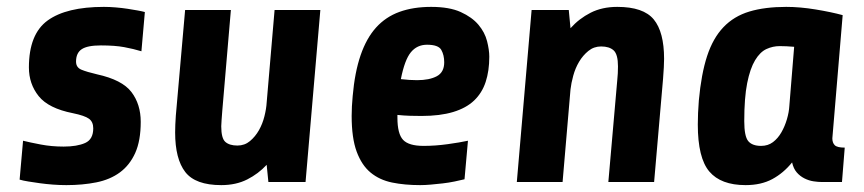

<svg xmlns="http://www.w3.org/2000/svg" viewBox="-20 -529 2512 558"><path d="M389 -175Q389 -120 373 -84.5Q357 -49 328.5 -28Q300 -7 260 1Q220 9 173 9Q154 9 134 7.5Q114 6 96 3.5Q78 1 62.5 -1.5Q47 -4 37 -7L47 -120Q67 -115 98.5 -109Q130 -103 165 -103Q204 -103 227.5 -113.5Q251 -124 251 -156Q251 -175 238.5 -184Q226 -193 192 -200Q121 -214 92.5 -249.5Q64 -285 64 -333Q64 -430 118.5 -469.5Q173 -509 282 -509Q298 -509 316 -507.5Q334 -506 350.5 -503.5Q367 -501 380.5 -498.5Q394 -496 401 -494L391 -380Q368 -387 341 -392Q314 -397 273 -397Q234 -397 217.5 -386Q201 -375 201 -350Q201 -333 216.5 -326.5Q232 -320 262 -313Q335 -297 362 -261.5Q389 -226 389 -175Z M651 -500 626 -207Q625 -193 624 -180.5Q623 -168 623 -162Q623 -127 635 -116.5Q647 -106 670 -106Q691 -106 706.5 -119Q722 -132 732.5 -150.5Q743 -169 748.5 -191Q754 -213 755 -231L778 -500H911L868 0H760L755 -50Q731 -24 698.5 -7.5Q666 9 623 9Q548 9 518.5 -29Q489 -67 489 -144Q489 -155 489.5 -167Q490 -179 491 -193L518 -500Z M1402 -364Q1402 -323 1391.5 -291Q1381 -259 1358 -237Q1335 -215 1297 -203.5Q1259 -192 1205 -192Q1189 -192 1171.5 -192.5Q1154 -193 1135 -195V-187Q1135 -140 1151.5 -122.5Q1168 -105 1211 -105Q1245 -105 1281 -110Q1317 -115 1340 -120L1330 -8Q1318 -5 1301 -1.5Q1284 2 1266.5 4Q1249 6 1232 7.5Q1215 9 1201 9Q1156 9 1119.5 1.5Q1083 -6 1057 -27.5Q1031 -49 1016.5 -88.5Q1002 -128 1002 -192Q1002 -219 1005 -250Q1011 -319 1028 -368.5Q1045 -418 1073 -449Q1101 -480 1141 -494.5Q1181 -509 1233 -509Q1286 -509 1319 -494Q1352 -479 1370.5 -457Q1389 -435 1395.5 -409.5Q1402 -384 1402 -364ZM1221 -399Q1192 -399 1174 -377Q1156 -355 1145 -299Q1171 -296 1192 -296Q1228 -296 1249.5 -307.5Q1271 -319 1271 -348Q1271 -369 1262.5 -384Q1254 -399 1221 -399Z M1482 0 1525 -500H1633L1638 -447Q1663 -475 1696.5 -492Q1730 -509 1774 -509Q1850 -509 1880 -472.5Q1910 -436 1910 -358Q1910 -338 1907 -300L1881 0H1748L1774 -297Q1775 -305 1775.5 -316Q1776 -327 1776 -336Q1776 -371 1763.5 -382.5Q1751 -394 1727 -394Q1706 -394 1690 -381Q1674 -368 1663 -349.5Q1652 -331 1646 -309Q1640 -287 1638 -269L1615 0Z M2011 -237Q2018 -314 2035 -366Q2052 -418 2082.5 -450Q2113 -482 2158 -495.5Q2203 -509 2265 -509Q2305 -509 2350.5 -501.5Q2396 -494 2429 -485L2399 -127Q2399 -114 2406 -107Q2413 -100 2435 -100L2427 0H2369Q2358 0 2344.5 -2Q2331 -4 2318 -10.5Q2305 -17 2295.5 -28Q2286 -39 2282 -57Q2257 -26 2224.5 -8.5Q2192 9 2147 9Q2075 9 2041.5 -30.5Q2008 -70 2008 -167Q2008 -200 2011 -237ZM2192 -105Q2212 -105 2226.5 -116Q2241 -127 2251 -144.5Q2261 -162 2267 -182.5Q2273 -203 2274 -221L2288 -393Q2277 -394 2266 -394.5Q2255 -395 2246 -395Q2226 -395 2207.5 -386.5Q2189 -378 2174.5 -354Q2160 -330 2151.5 -287.5Q2143 -245 2143 -177Q2143 -133 2154.5 -119Q2166 -105 2192 -105Z"/></svg>

Font: Share
Style: Bold Italic
Weight: 700
Designer: Ralph du Carrois
Version: Version 1.002